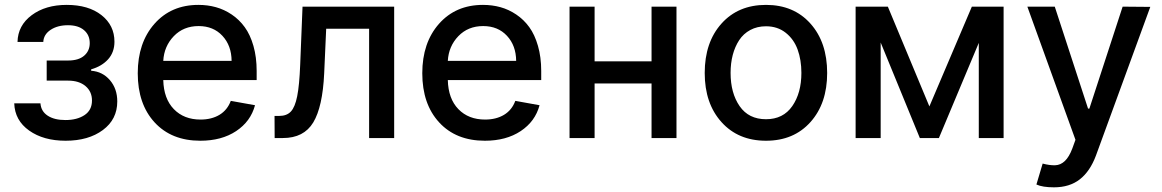

<svg xmlns="http://www.w3.org/2000/svg" viewBox="-20 -573 4823 797"><path d="M39.1 -144H147.9Q150.4 -110.8 178 -92.8Q205.6 -74.7 251.5 -74.7Q299.8 -74.7 330.8 -95.2Q361.8 -115.7 361.8 -155.8Q361.8 -192.9 335 -215.6Q308.1 -238.3 262.7 -238.3H173.8V-321.8H262.7Q306.2 -321.8 329.3 -341.8Q352.5 -361.8 352.5 -394Q352.5 -427.7 328.6 -448Q304.7 -468.3 262.2 -468.3Q218.8 -468.3 189.9 -449Q161.1 -429.7 159.7 -398.9H52.7Q54.2 -467.3 111.6 -510Q168.9 -552.7 256.8 -552.7Q347.2 -552.7 401.1 -510.3Q455.1 -467.8 455.1 -399.9Q455.1 -356.4 429 -327.1Q402.8 -297.9 358.4 -285.2V-279.3Q405.8 -275.9 436.3 -240.2Q466.8 -204.6 466.8 -151.9Q466.8 -77.6 407 -33.2Q347.2 11.2 252.4 11.2Q160.6 11.2 101.1 -31Q41.5 -73.2 39.1 -144Z M811.5 11.2Q691.9 11.2 621.8 -64.9Q551.8 -141.1 551.8 -269Q551.8 -395.5 621.1 -474.1Q690.4 -552.7 803.7 -552.7Q841.8 -552.7 876.2 -543.2Q910.6 -533.7 941.9 -512.7Q973.1 -491.7 995.8 -460.4Q1018.6 -429.2 1032 -382.6Q1045.4 -335.9 1045.4 -278.3V-240.7H657.7Q659.7 -163.1 701.7 -119.9Q743.7 -76.7 812.5 -76.7Q858.4 -76.7 891.1 -96.4Q923.8 -116.2 938 -154.3L1038.6 -136.2Q1020.5 -68.8 960.2 -28.8Q899.9 11.2 811.5 11.2ZM657.7 -320.3H941.4Q940.9 -383.8 903.3 -424.3Q865.7 -464.8 804.7 -464.8Q741.7 -464.8 701.4 -422.9Q661.1 -380.9 657.7 -320.3Z M1120.1 0 1119.6 -91.8H1139.2Q1170.4 -91.8 1187.5 -110.1Q1204.6 -128.4 1213.6 -173.3Q1222.7 -218.3 1226.1 -304.2L1235.8 -545.4H1616.2V0H1512.2V-453.6H1334L1325.7 -268.6Q1319.3 -129.4 1280.3 -64.7Q1241.2 0 1154.3 0Z M1992.7 11.2Q1873 11.2 1803 -64.9Q1732.9 -141.1 1732.9 -269Q1732.9 -395.5 1802.2 -474.1Q1871.6 -552.7 1984.9 -552.7Q2022.9 -552.7 2057.4 -543.2Q2091.8 -533.7 2123 -512.7Q2154.3 -491.7 2177 -460.4Q2199.7 -429.2 2213.1 -382.6Q2226.6 -335.9 2226.6 -278.3V-240.7H1838.9Q1840.8 -163.1 1882.8 -119.9Q1924.8 -76.7 1993.7 -76.7Q2039.6 -76.7 2072.3 -96.4Q2105 -116.2 2119.1 -154.3L2219.7 -136.2Q2201.7 -68.8 2141.4 -28.8Q2081.1 11.2 1992.7 11.2ZM1838.9 -320.3H2122.6Q2122.1 -383.8 2084.5 -424.3Q2046.9 -464.8 1985.8 -464.8Q1922.9 -464.8 1882.6 -422.9Q1842.3 -380.9 1838.9 -320.3Z M2448.2 -545.4V-318.4H2684.6V-545.4H2788.1V0H2684.6V-226.6H2448.2V0H2344.2V-545.4Z M2905.3 -270Q2905.3 -397.5 2974.9 -475.1Q3044.4 -552.7 3159.7 -552.7Q3274.9 -552.7 3344.2 -475.1Q3413.6 -397.5 3413.6 -270Q3413.6 -143.6 3344.2 -66.2Q3274.9 11.2 3159.7 11.2Q3044.4 11.2 2974.9 -66.2Q2905.3 -143.6 2905.3 -270ZM3159.7 -78.1Q3231 -78.1 3268.8 -132.6Q3306.6 -187 3306.6 -270.5Q3306.6 -324.2 3291 -367.2Q3275.4 -410.2 3241.5 -437Q3207.5 -463.9 3159.7 -463.9Q3123 -463.9 3094.5 -448.5Q3065.9 -433.1 3048.3 -406.2Q3030.8 -379.4 3021.7 -345Q3012.7 -310.5 3012.7 -270.5Q3012.7 -186.5 3050.3 -132.3Q3087.9 -78.1 3159.7 -78.1Z M3837.9 -131.3 4014.2 -545.4H4146V0H4043V-395L3877.4 0H3798.3L3635.7 -396.5V0H3531.7V-545.4H3665.5Z M4355 204.6Q4307.6 204.6 4282.2 192.9L4308.1 106Q4337.4 113.8 4359.9 113Q4382.3 112.3 4400.1 95.5Q4418 78.6 4431.2 43.5L4444.3 7.3L4244.6 -545.4H4358.4L4496.6 -122.1H4502L4640.1 -545.4L4754.9 -544.4L4529.3 72.8Q4504.9 138.2 4462.4 171.4Q4419.9 204.6 4355 204.6Z"/></svg>

Font: Karasuma Gothic
Style: Regular
Weight: 500
Designer: Rasmus Andersson / Ryoko Nishizuka
Foundry: Genbu
Version: Version 1.00